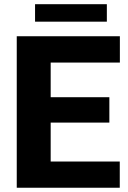

<svg xmlns="http://www.w3.org/2000/svg" viewBox="-20 -881 601 901"><path d="M542 -123V0H58.6V-710.9H542.5V-587.4H217.8V-424.8H493.2V-305.7H217.8V-123ZM481.4 -861.3V-779.3H144.5V-861.3Z"/></svg>

Font: Vazirmatn RD ExtraBold
Style: Regular
Weight: 800
Designer: Saber Rastikerdar
Foundry: Saber Rastikerdar
Version: Version 32.102